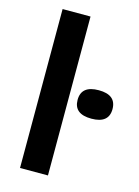

<svg xmlns="http://www.w3.org/2000/svg" viewBox="-122 -876 683 943"><g transform="rotate(15 220.0 -404.0)"><path d="M76 0V-808H218V0ZM351.5 -324.5Q262.5 -324.5 262.5 -396.5Q262.5 -469 351.5 -469Q440 -469 440 -396.5Q440 -324.5 351.5 -324.5Z"/></g></svg>

Font: Encode Sans Exp SmBold
Style: Regular
Weight: 600
Width: 7
Designer: Multiple Designers
Foundry: Impallari Type
Version: Version 3.002; ttfautohint (v1.8.3) -l 8 -r 50 -G 200 -x 14 